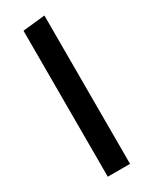

<svg xmlns="http://www.w3.org/2000/svg" viewBox="-197 -799 669 844"><g transform="rotate(-30 137.5 -376.5)"><path d="M81 -741V0H194V-753Z"/></g></svg>

Font: Fira Sans Medium
Style: Regular
Weight: 500
Designer: Carrois Corporate & Edenspiekermann AG
Foundry: Carrois Corporate GbR & Edenspiekermann AG
Version: Version 4.203